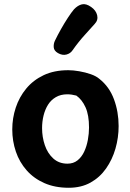

<svg xmlns="http://www.w3.org/2000/svg" viewBox="-20 -883 617 908"><path d="M303 -551Q326 -551 355 -546Q384 -541 409.5 -532Q435 -523 450 -510Q497 -473 519 -413.5Q541 -354 541 -287Q541 -232 526 -180Q511 -128 481.5 -86Q452 -44 408 -19.5Q364 5 305 5Q240 5 190 -17Q140 -39 106 -77.5Q72 -116 55 -166Q38 -216 38 -271Q38 -324 54.5 -374Q71 -424 104 -464Q137 -504 186.5 -527.5Q236 -551 303 -551ZM179 -277Q179 -235 192 -196.5Q205 -158 232 -133.5Q259 -109 299 -109Q327 -109 346.5 -124.5Q366 -140 378 -165.5Q390 -191 395.5 -221.5Q401 -252 401 -280Q401 -339 384.5 -375.5Q368 -412 341 -431Q329 -434 319 -435.5Q309 -437 298 -437Q267 -437 244 -423.5Q221 -410 207 -387.5Q193 -365 186 -336.5Q179 -308 179 -277ZM323 -645Q313 -630 294 -625Q275 -620 254 -632Q235 -643 234 -660Q233 -677 240 -691Q252 -716 268 -744.5Q284 -773 301 -799Q318 -825 330 -839Q348 -858 367.5 -862.5Q387 -867 411 -850Q434 -834 439.5 -811Q445 -788 428 -770Q414 -754 382.5 -719.5Q351 -685 323 -645Z"/></svg>

Font: Playpen Sans SemiBold
Style: Regular
Weight: 600
Designer: Laura Meseguer, Veronika Burian, José Scaglione
Foundry: TypeTogether
Version: Version 1.001